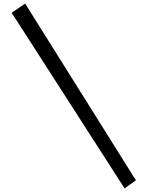

<svg xmlns="http://www.w3.org/2000/svg" viewBox="-20 -777 830 1068"><path d="M673 271 45 -706 120 -757 736 226Z"/></svg>

Font: Lora SemiBold
Style: Italic
Weight: 600
Italic angle: -3°
Designer: Olga Karpushina, Alexei Vanyashin (Cyrillic)
Foundry: Cyreal
Version: Version 3.011; ttfautohint (v1.8.4.7-5d5b)